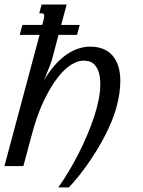

<svg xmlns="http://www.w3.org/2000/svg" viewBox="-47 -736 635 851"><path d="M321.3 -467.3Q298.3 -467.3 268.8 -449.2Q239.3 -431.2 208.5 -391.8Q177.7 -352.5 147.7 -290.3Q117.7 -228 94.2 -140.1L56.6 0H-27.3L128.4 -581.5H40.5L52.2 -625.5H140.1L145 -643.1Q148.9 -657.7 148.9 -664.6Q148.9 -671.4 146.5 -674.1Q144 -676.8 140.1 -676.8H127L137.2 -715.8H248.5L224.1 -625.5H306.2L294.4 -581.5H212.4L183.1 -470.7Q181.6 -466.3 178 -456.3Q174.3 -446.3 169.4 -433.6Q164.6 -420.9 158.9 -407Q153.3 -393.1 147.9 -379.9Q170.9 -418.9 196 -447.3Q221.2 -475.6 247.6 -493.9Q273.9 -512.2 300.5 -520.8Q327.1 -529.3 352.5 -529.3Q383.3 -529.3 408 -520Q432.6 -510.7 450 -491.7Q467.3 -472.7 476.8 -444.1Q486.3 -415.5 486.3 -377.4Q486.3 -352.1 482.2 -322.5Q478 -293 468.8 -259.3Q460.9 -230 447.8 -198.2Q434.6 -166.5 418 -134Q401.4 -101.6 381.8 -69.8Q362.3 -38.1 341.6 -8.5Q320.8 21 299.6 47.4Q278.3 73.7 257.8 94.7H211.4Q234.9 61.5 258.1 22.9Q281.2 -15.6 301.8 -56.2Q322.3 -96.7 339.8 -138.2Q357.4 -179.7 370.4 -219.2Q383.3 -258.8 390.4 -294.9Q397.5 -331.1 397.5 -360.8Q397.5 -398.4 389.4 -419.7Q381.3 -440.9 369.6 -451.7Q357.9 -462.4 344.7 -464.8Q331.5 -467.3 321.3 -467.3Z"/></svg>

Font: Arian AMU Serif
Style: Italic
Weight: 400
Italic angle: -15°
Designer: Ruben Hakobyan (Tarumian)
Foundry: Ruben Hakobyan (Tarumian)
Version: Version 1.002